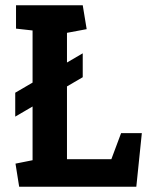

<svg xmlns="http://www.w3.org/2000/svg" viewBox="-20 -711 564 731"><path d="M38 -358 295 -508V-417L38 -267ZM53 0 39 -88 104 -101V-595L41 -602V-691H295L310 -600L235 -586V-105H404L441 -204H520L499 0Z"/></svg>

Font: Kreon Light
Style: Bold
Weight: 700
Version: Version 2.002